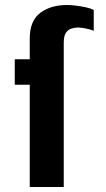

<svg xmlns="http://www.w3.org/2000/svg" viewBox="-20 -748 425 768"><path d="M99 0V-409H39V-511H99V-594Q99 -665 141 -696.5Q183 -728 248 -728Q264 -728 283.5 -725.5Q303 -723 322.5 -719Q342 -715 355 -708V-625Q343 -630 323.5 -634Q304 -638 293 -638Q280 -638 266.5 -634Q253 -630 244 -617.5Q235 -605 235 -576V0Z"/></svg>

Font: Chivo SemiBold
Style: Regular
Weight: 600
Designer: Hector Gatti
Foundry: Omnibus-Type
Version: Version 2.002